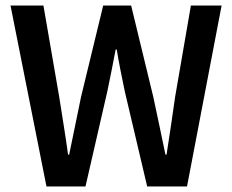

<svg xmlns="http://www.w3.org/2000/svg" viewBox="-20 -674 840 694"><path d="M148 0 18 -654H137L194 -324Q202 -272 210.5 -219.5Q219 -167 226 -115H230Q241 -167 251.5 -219.5Q262 -272 273 -324L353 -654H454L534 -324Q545 -273 556 -220.5Q567 -168 578 -115H582Q590 -168 598 -220Q606 -272 613 -324L670 -654H781L656 0H512L431 -344Q423 -382 415.5 -420Q408 -458 402 -495H398Q391 -458 383.5 -420Q376 -382 368 -344L289 0Z"/></svg>

Font: Source Sans Pro SemiBold
Style: Regular
Weight: 600
Designer: Paul D. Hunt
Foundry: Adobe Systems Incorporated
Version: Version 2.045;hotconv 1.0.109;makeotfexe 2.5.65596